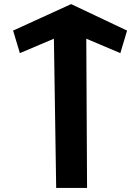

<svg xmlns="http://www.w3.org/2000/svg" viewBox="-20 -925 690 945"><path d="M404.7 -734.5 572.3 -663.5 605.5 -774.4 330.1 -904.8 44.5 -774.5 77.8 -663.5 245.3 -734.5 256.5 0H408.5Z"/></svg>

Font: Stormning
Style: Bold
Weight: 400
Designer: Robert Jablonski, Mew Too
Foundry: Cannot Into Space Fonts
Version: Version 0.90